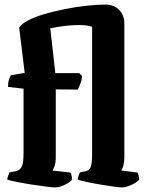

<svg xmlns="http://www.w3.org/2000/svg" viewBox="-20 -820 633 840"><path d="M222 0Q212 0 183 -3.5Q154 -7 119 -12.5Q84 -18 54 -24Q24 -30 12 -34Q12 -42 15.5 -51Q19 -60 22 -66L49 -71Q65 -74 74 -88.5Q83 -103 83 -151V-432L15 -440Q15 -459 19.5 -472.5Q24 -486 28 -491L88 -501L64 -699Q73 -715 102.5 -730.5Q132 -746 174.5 -758.5Q217 -771 265 -780.5Q313 -790 359 -795Q405 -800 441 -800Q478 -800 501 -777Q524 -754 524 -717V-131Q524 -110 519.5 -95Q515 -80 511 -74L582 -65Q584 -61 586.5 -52.5Q589 -44 589 -35Q584 -27 570.5 -19Q557 -11 541.5 -5.5Q526 0 515 0Q505 0 478.5 -3.5Q452 -7 419.5 -12.5Q387 -18 359.5 -24Q332 -30 320 -34Q320 -42 323.5 -51Q327 -60 330 -66L355 -71Q370 -74 376.5 -88.5Q383 -103 383 -151V-703Q358 -712 307.5 -710Q257 -708 200 -696L222 -500H327L339 -487Q338 -470 331.5 -453.5Q325 -437 320 -428L224 -429V-131Q224 -110 219 -95Q214 -80 210 -74L288 -65Q291 -61 293 -52.5Q295 -44 295 -35Q288 -23 263.5 -11.5Q239 0 222 0Z"/></svg>

Font: Texturina 72pt ExtraBold
Style: Regular
Weight: 800
Designer: Guillermo Torres Carreño
Foundry: Omnibus-Type
Version: Version 1.002; ttfautohint (v1.8.3)